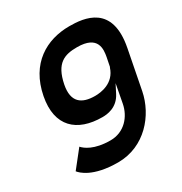

<svg xmlns="http://www.w3.org/2000/svg" viewBox="-159 -599 857 906"><g transform="rotate(-30 269.5 -146.0)"><path d="M76 -257C47 -106 130 -32 268 -32C292 -32 348 -36 378 -95L401 -140L382 -39C370 24 322 82 246 82C157 82 117 50 103 34L30 126C40 139 88 190 225 190C371 190 468 73 491 -44L532 -255C574 -469 425 -482 346 -482C222 -482 107 -418 76 -257ZM188 -255C209 -361 260 -378 328 -378C443 -378 433 -306 426 -268L416 -218H415C392 -144 319 -136 288 -136C215 -136 171 -167 188 -255Z"/></g></svg>

Font: Charger Eco
Style: Obl
Weight: 1000
Designer: Jasper
Foundry: Cannot Into Space Fonts
Version: Version 1.1